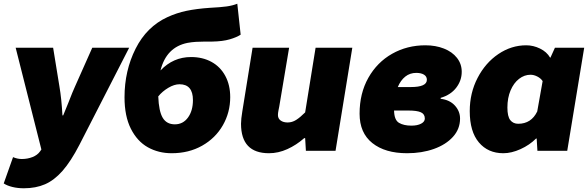

<svg xmlns="http://www.w3.org/2000/svg" viewBox="-53 -809 3154 1030"><path d="M-33 175 17 34Q40 44 64 44Q95 44 121.5 33.5Q148 23 162 3L169 -7L31 -553H232L266 -344Q277 -280 282 -190H286L313 -256Q339 -323 349 -344L442 -553H640L373 -32Q327 57 282.5 107.5Q238 158 188.5 179.5Q139 201 75 201Q42 201 13.5 194Q-15 187 -33 175Z M615 -287Q615 -430 674.5 -548Q734 -666 845 -717Q895 -740 948 -751Q1001 -762 1072 -767Q1131 -770 1163 -774.5Q1195 -779 1220 -789L1238 -623Q1217 -609 1179.5 -598Q1142 -587 1086 -586H1048Q1021 -586 998 -584.5Q975 -583 953 -579Q839 -556 808 -431Q876 -503 972 -503Q1034 -503 1081.5 -477Q1129 -451 1155.5 -402Q1182 -353 1182 -288Q1182 -206 1142.5 -137Q1103 -68 1031.5 -27.5Q960 13 868 13Q797 13 740 -19Q683 -51 649 -118.5Q615 -186 615 -287ZM885 -142Q929 -142 955.5 -178.5Q982 -215 982 -272Q982 -357 910 -357Q882 -357 850 -338Q818 -319 796 -292Q799 -212 820 -177Q841 -142 885 -142Z M1240 -145Q1240 -170 1247 -212L1302 -553H1498L1445 -237Q1445 -237 1441 -217Q1438 -202 1438 -192Q1438 -173 1452.5 -162.5Q1467 -152 1490 -152Q1514 -152 1535.5 -165.5Q1557 -179 1584 -206L1640 -553H1837L1747 0H1588L1584 -68H1579Q1537 -31 1488.5 -9Q1440 13 1390 13Q1240 13 1240 -145Z M1876 -199Q1876 -308 1923 -391.5Q1970 -475 2050.5 -520.5Q2131 -566 2229 -566Q2284 -566 2328.5 -548.5Q2373 -531 2398.5 -498.5Q2424 -466 2424 -424Q2424 -377 2394.5 -338.5Q2365 -300 2311 -284V-279Q2360 -273 2387.5 -242.5Q2415 -212 2415 -173Q2415 -117 2377 -75Q2339 -33 2274.5 -10Q2210 13 2131 13Q2013 13 1944.5 -41.5Q1876 -96 1876 -199ZM2226 -173Q2226 -197 2205 -206.5Q2184 -216 2139 -216H2061Q2062 -165 2087.5 -150Q2113 -135 2154 -135Q2186 -135 2206 -145.5Q2226 -156 2226 -173ZM2151 -342Q2237 -342 2237 -381Q2237 -399 2221.5 -408.5Q2206 -418 2180 -418Q2146 -418 2121 -398Q2096 -378 2081 -342Z M2467 -213Q2467 -310 2509 -391Q2551 -472 2620.5 -519Q2690 -566 2770 -566Q2808 -566 2844 -548.5Q2880 -531 2898 -500H2900L2924 -553H3081L2990 0H2830L2826 -66H2823Q2788 -31 2739.5 -9Q2691 13 2647 13Q2565 13 2516 -45Q2467 -103 2467 -213ZM2829 -211 2858 -374Q2848 -389 2829.5 -398.5Q2811 -408 2793 -408Q2760 -408 2731.5 -386Q2703 -364 2686 -324Q2669 -284 2669 -232Q2669 -184 2684.5 -164.5Q2700 -145 2727 -145Q2797 -145 2829 -211Z"/></svg>

Font: Nebula Sans Black
Style: Regular
Weight: 900
Italic angle: -9°
Designer: Paul D. Hunt for Adobe (as Source Sans)
Foundry: Nebula Entertainment & Broadcasting LLC
Version: Version 1.010